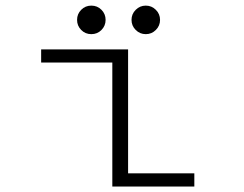

<svg xmlns="http://www.w3.org/2000/svg" viewBox="-20 -680 890 700"><path d="M350 -570.8Q335 -555.5 313 -555.5Q291 -555.5 276 -570.8Q261 -586 261 -607.5Q261 -629 276 -644.2Q291 -659.5 313 -659.5Q335 -659.5 350 -644.2Q365 -629 365 -607.5Q365 -586 350 -570.8ZM548.2 -570.8Q533 -555.5 511.5 -555.5Q490 -555.5 474.8 -570.8Q459.5 -586 459.5 -607.5Q459.5 -629 474.8 -644.2Q490 -659.5 511.5 -659.5Q533 -659.5 548.2 -644.2Q563.5 -629 563.5 -607.5Q563.5 -586 548.2 -570.8ZM447 -48H688.5V0H389.5V-452H130V-500H447Z"/></svg>

Font: League Mono Wide UltraLight
Style: Regular
Weight: 200
Width: 8
Designer: Tyler Finck
Foundry: The League of Moveable Type / Tyler Finck
Version: Version 2.210